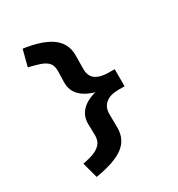

<svg xmlns="http://www.w3.org/2000/svg" viewBox="-209 -838 1091 1177"><g transform="rotate(-30 336.0 -250.0)"><path d="M129 204 99 93Q143 85 176.5 72.5Q210 60 229.5 37Q249 14 248 -26L246 -102Q245 -161 285 -200Q325 -239 403 -255L404 -244Q325 -262 285 -300.5Q245 -339 246 -398L248 -474Q249 -515 231 -535Q213 -555 179.5 -566.5Q146 -578 99 -589L129 -704Q185 -696 232 -682Q279 -668 315 -645Q351 -622 370.5 -588Q390 -554 390 -507L389 -412Q388 -360 420.5 -336.5Q453 -313 514 -313H555V-192H512Q451 -192 419.5 -164.5Q388 -137 389 -88L390 7Q390 88 329 134.5Q268 181 129 204Z"/></g></svg>

Font: Lexend Peta SemiBold
Style: Regular
Weight: 600
Designer: Bonnie Shaver-Troup, Thomas Jockin
Foundry: Lexend
Version: Version 1.007